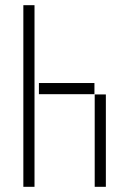

<svg xmlns="http://www.w3.org/2000/svg" viewBox="-20 -720 488 740"><path d="M70 0H113V-700H70ZM130 -357H344V-400H130ZM345 0H388V-356H345Z"/></svg>

Font: Anthony
Style: Regular
Weight: 400
Designer: Sun Young Oh
Foundry: Velvetyne Type Foundry
Version: Version 1.000;hotconv 1.0.109;makeotfexe 2.5.65596